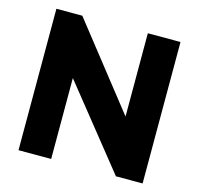

<svg xmlns="http://www.w3.org/2000/svg" viewBox="-103 -821 966 931"><g transform="rotate(15 379.5 -355.0)"><path d="M232 -406V0H68V-710H198L527 -292V-710H691V0H557Z"/></g></svg>

Font: Raleway ExtraBold
Style: Regular
Weight: 800
Designer: Matt McInerney, Pablo Impallari, Rodrigo Fuenzalida
Foundry: Matt McInerney, Pablo Impallari, Rodrigo Fuenzalida
Version: Version 4.026